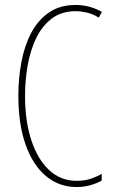

<svg xmlns="http://www.w3.org/2000/svg" viewBox="-20 -744 455 774"><path d="M285 -699Q229 -699 190 -670Q151 -641 127 -592.5Q103 -544 92 -483Q81 -422 81 -357Q81 -255 106.5 -178Q132 -101 178.5 -58Q225 -15 289 -15Q323 -15 349 -24.5Q375 -34 390 -43V-16Q371 -5 344.5 2.5Q318 10 289 10Q218 10 165 -34.5Q112 -79 83 -161.5Q54 -244 54 -358Q54 -429 66.5 -495Q79 -561 106.5 -612.5Q134 -664 178 -694Q222 -724 285 -724Q341 -724 391 -696L378 -673Q354 -688 329.5 -693.5Q305 -699 285 -699Z"/></svg>

Font: Noto Sans Hebrew ExtraCondensed Thin
Style: Regular
Weight: 100
Width: 2
Designer: Monotype Design Team
Foundry: Monotype Imaging Inc.
Version: Version 2.004; ttfautohint (v1.8.4.7-5d5b)